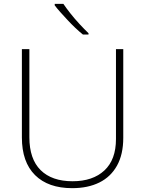

<svg xmlns="http://www.w3.org/2000/svg" viewBox="-20 -970 756 1000"><path d="M356 10Q231 10 162.5 -58Q94 -126 94 -254V-714H133V-255Q133 -142 191.5 -84Q250 -26 358 -26Q463 -26 523.5 -82Q584 -138 584 -246V-714H622V-252Q622 -166 589.5 -107.5Q557 -49 497.5 -19.5Q438 10 356 10ZM310 -950Q324 -929 346.5 -900.5Q369 -872 394.5 -844.5Q420 -817 441 -797V-790H412Q392 -806 371.5 -825.5Q351 -845 331.5 -866Q312 -887 294.5 -906.5Q277 -926 265 -942V-950Z"/></svg>

Font: Noto Sans Symbols ExtraLight
Style: Regular
Weight: 250
Version: Version 2.002